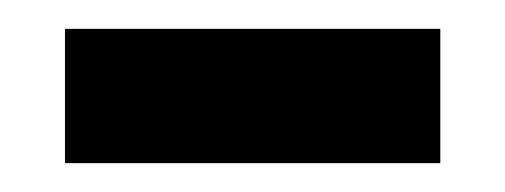

<svg xmlns="http://www.w3.org/2000/svg" viewBox="-20 -339 350 133"><path d="M25 -226V-319H285V-226Z"/></svg>

Font: Noto Serif Gujarati SemiBold
Style: Regular
Weight: 600
Version: Version 2.102